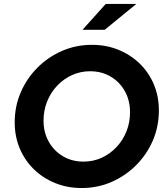

<svg xmlns="http://www.w3.org/2000/svg" viewBox="-20 -937 837 968"><path d="M391.7 11Q319.6 11 258.1 -14Q196.7 -39 150.8 -83.6Q104.8 -128.3 79.5 -188.8Q54.1 -249.3 54.1 -320Q54.1 -400.7 84.5 -471.2Q114.8 -541.7 168.6 -595.7Q222.4 -649.7 292.9 -680.4Q363.3 -711 443.4 -711Q515.6 -711 577 -686Q638.4 -661 684.4 -616.4Q730.3 -571.7 755.7 -511.4Q781 -451 781 -380Q781 -299.3 750.7 -228.8Q720.3 -158.3 666.5 -104.3Q612.7 -50.3 542.3 -19.6Q471.9 11 391.7 11ZM401 -122.2Q450.1 -122.2 492.3 -141.5Q534.5 -160.8 566.9 -195Q599.4 -229.2 617.5 -274.4Q635.6 -319.6 635.6 -371Q635.6 -430.3 609.6 -477Q583.7 -523.8 538 -550.8Q492.4 -577.8 434.1 -577.8Q386 -577.8 343.3 -558.5Q300.6 -539.2 268.2 -505Q235.8 -470.8 217.7 -425.6Q199.5 -380.4 199.5 -329Q199.5 -269.7 225.5 -223.1Q251.5 -176.5 297.1 -149.4Q342.7 -122.2 401 -122.2ZM396 -786.8 513 -917.1H667.3L508 -786.8Z"/></svg>

Font: Red Hat Display
Style: Italic
Weight: 300
Italic angle: -12°
Designer: Pentagram, MCKL
Foundry: Pentagram, MCKL
Version: Version 1.023